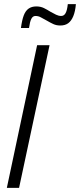

<svg xmlns="http://www.w3.org/2000/svg" viewBox="-20 -906 386 926"><path d="M13 0 159 -688H219L72 0ZM81 -771Q86 -809 94.5 -831.5Q103 -854 118 -864.5Q133 -875 155 -875Q176 -875 192 -867Q208 -859 224 -849Q238 -841 250.5 -835Q263 -829 275 -829Q289 -829 296.5 -843Q304 -857 307 -886H346Q343 -851 333.5 -828Q324 -805 309 -794Q294 -783 271 -783Q252 -783 237 -790Q222 -797 205 -807Q191 -814 178.5 -821.5Q166 -829 151 -829Q138 -829 131 -815Q124 -801 120 -771Z"/></svg>

Font: Saira Condensed Light
Style: Italic
Weight: 300
Width: 3
Italic angle: -12°
Designer: Hector Gatti with collaboration of the Omnibus-Type team
Foundry: Omnibus-Type
Version: Version 1.101